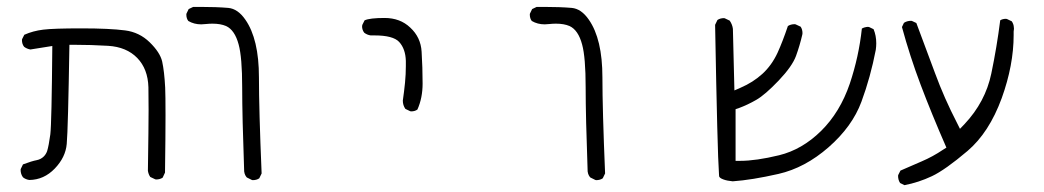

<svg xmlns="http://www.w3.org/2000/svg" viewBox="-20 -420 3040 559"><path d="M410.6 77.1Q412.1 87.4 417.5 95.2L432.1 102.1Q433.6 102.5 434.6 102.5Q445.8 102.5 453.6 97.2L460.4 82.5Q461.9 -25.9 461.9 -84.5Q461.9 -143.1 460.9 -165Q458.5 -211.9 452.1 -241.2Q445.8 -267.6 415.8 -296.9Q385.7 -326.2 344.2 -331.5Q298.8 -337.4 217.3 -337.4Q135.7 -337.4 106 -333.7Q76.2 -330.1 50.8 -318.8L44.4 -306.2Q43.9 -304.7 43.9 -303.7Q43.9 -291.5 50.3 -283.7Q58.1 -277.8 68.4 -275.9L132.3 -286.1Q130.4 -60.5 126.5 -28.8Q122.1 3.9 117.2 20Q113.8 29.3 107.4 35.6Q99.1 43.9 86.4 46.4Q73.2 48.8 46.9 58.6L40.5 71.8Q40 73.2 40 74.2Q40 86.9 46.9 96.2Q54.7 102.5 65.4 104Q107.9 103.5 139.4 70.8Q170.9 38.1 174.3 -1Q178.2 -44.4 182.1 -289.6H195.3Q245.6 -289.6 294.9 -286.6Q348.6 -283.2 379.6 -251.2Q410.6 -219.2 412.1 -166Q412.6 -149.4 412.6 -100.8Q412.6 -52.2 410.6 77.1Z M715.8 104.5Q727.1 104.5 734.9 99.1L741.7 85Q733.9 -101.1 733.9 -194.8Q733.9 -306.2 694.3 -362.8Q672.4 -394.5 644.5 -397Q610.4 -399.9 563.5 -399.9Q553.2 -399.9 542.5 -399.9L529.3 -393.6L522.9 -380.4Q522.5 -378.9 522.5 -377.9Q522.5 -366.2 528.3 -358.9Q544.9 -349.1 565.9 -349.1Q571.8 -349.1 580.3 -350.1Q588.9 -351.1 598.6 -351.1Q622.1 -351.1 638.2 -344.2Q663.6 -332.5 674.8 -290.5Q685.1 -252.9 685.1 -166Q685.1 -81.5 690.9 79.1Q691.9 85.9 694.1 90.1Q696.3 94.2 698.7 96.7L713.4 104Q714.8 104.5 715.8 104.5Z M1176.8 -95.7Q1188 -95.7 1195.3 -101.1Q1210.4 -134.8 1210.4 -176.8Q1210.4 -223.1 1207.5 -269.5Q1205.1 -311.5 1174.3 -339.8Q1145 -367.7 1099.6 -367.7Q1056.6 -367.7 1041.5 -360.8L1034.7 -347.2Q1034.2 -345.7 1034.2 -342.3Q1034.2 -338.9 1035.6 -334Q1037.1 -329.1 1040.5 -324.7Q1048.8 -318.4 1059.1 -316.9Q1064.9 -316.9 1070.3 -316.9Q1124.5 -316.9 1142.1 -297.9Q1160.6 -277.8 1161.6 -242.7Q1161.6 -234.9 1161.6 -227.1Q1161.6 -204.1 1159.2 -179.2Q1156.7 -154.3 1152.8 -127Q1152.8 -113.8 1160.2 -103L1174.3 -96.2Q1175.8 -95.7 1176.8 -95.7Z M1715.8 104.5Q1727.1 104.5 1734.9 99.1L1741.7 85Q1733.9 -101.1 1733.9 -194.8Q1733.9 -306.2 1694.3 -362.8Q1672.4 -394.5 1644.5 -397Q1610.4 -399.9 1563.5 -399.9Q1553.2 -399.9 1542.5 -399.9L1529.3 -393.6L1522.9 -380.4Q1522.5 -378.9 1522.5 -377.9Q1522.5 -366.2 1528.3 -358.9Q1544.9 -349.1 1565.9 -349.1Q1571.8 -349.1 1580.3 -350.1Q1588.9 -351.1 1598.6 -351.1Q1622.1 -351.1 1638.2 -344.2Q1663.6 -332.5 1674.8 -290.5Q1685.1 -252.9 1685.1 -166Q1685.1 -81.5 1690.9 79.1Q1691.9 85.9 1694.1 90.1Q1696.3 94.2 1698.7 96.7L1713.4 104Q1714.8 104.5 1715.8 104.5Z M2531.2 -293.9Q2531.2 -316.4 2523.4 -335L2510.3 -341.3Q2508.8 -341.8 2506.8 -341.8Q2504.9 -341.8 2502 -341.3Q2495.1 -340.3 2489.3 -336.9Q2480.5 -254.9 2454.1 -176.3Q2425.8 -93.3 2370.6 -38.8Q2315.4 15.6 2248.3 32Q2181.2 48.3 2134.8 48.3H2121.6V-102.1L2130.4 -105Q2156.7 -114.7 2182.1 -129.4Q2207.5 -144 2247.1 -185.5Q2286.6 -227.1 2297.6 -257.3Q2308.6 -287.6 2315.9 -319.3Q2316.4 -321.3 2316.4 -323.2Q2316.4 -334.5 2311 -342.3L2296.4 -349.1Q2294.9 -349.6 2293.9 -349.6Q2282.2 -349.6 2273.9 -344.2Q2258.8 -299.3 2243.7 -266.1Q2226.6 -229.5 2199.5 -204.8Q2172.4 -180.2 2136.2 -164.6L2118.2 -156.7L2113.8 -335.9Q2112.3 -348.6 2104.5 -359.9L2090.3 -366.7Q2088.9 -367.2 2087.9 -367.2Q2076.7 -367.2 2068.8 -361.8L2062 -347.7Q2068.8 26.9 2073.2 85L2073.7 93.3Q2075.2 98.6 2086.4 102.5Q2096.7 106.4 2113.3 107.9Q2168.9 104 2246.3 86.4Q2323.7 68.8 2392.6 8.5Q2461.4 -51.8 2488 -123.8Q2514.6 -195.8 2529.8 -274.9Q2531.2 -284.7 2531.2 -293.9Z M2931.2 -317.9Q2931.2 -322.3 2931.2 -328.1Q2932.1 -333.5 2932.1 -336.2Q2932.1 -338.9 2931.6 -341.8Q2931.2 -349.6 2925.8 -357.9L2911.6 -364.7Q2910.2 -365.2 2908.7 -365.2Q2898.9 -365.2 2892.1 -360.8Q2882.3 -283.2 2866.2 -206.1Q2849.1 -123.5 2788.1 -58.6L2774.9 -44.9L2766.6 -61.5Q2729 -134.3 2702.4 -206.8Q2675.8 -279.3 2647.9 -353L2635.3 -358.9Q2633.8 -359.4 2632.8 -359.4Q2620.6 -359.4 2611.8 -353.5L2606 -341.3Q2628.9 -256.8 2660.4 -173.3Q2691.9 -89.8 2735.4 9.8L2726.1 15.6Q2695.8 36.1 2663.1 50Q2630.4 64 2601.6 76.7L2595.2 89.4Q2594.7 90.8 2594.7 91.8Q2594.7 104 2600.6 112.8L2613.3 119.1Q2654.3 111.3 2693.1 93Q2731.9 74.7 2796.9 19.5Q2859.9 -34.2 2896.5 -134.3Q2931.2 -230.5 2931.2 -317.9Z"/></svg>

Font: NaikaiFont
Style: ExtraLight
Weight: 200
Version: Version 1.89